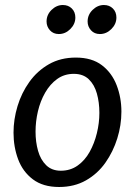

<svg xmlns="http://www.w3.org/2000/svg" viewBox="-20 -734 539 767"><path d="M216 13Q152 13 111.5 -17.5Q71 -48 52.5 -97.5Q34 -147 34 -204Q34 -257 50 -310Q66 -363 97.5 -407Q129 -451 175.5 -477.5Q222 -504 283 -504Q347 -504 387 -473.5Q427 -443 446 -393.5Q465 -344 465 -288Q465 -234 448.5 -181Q432 -128 401 -84Q370 -40 323.5 -13.5Q277 13 216 13ZM223 -52Q261 -52 290 -72.5Q319 -93 338 -127Q357 -161 367 -202Q377 -243 377 -283Q377 -325 367 -360.5Q357 -396 334.5 -417.5Q312 -439 275 -439Q237 -439 208.5 -418.5Q180 -398 160.5 -364Q141 -330 131.5 -289.5Q122 -249 122 -208Q122 -167 132 -131.5Q142 -96 164.5 -74Q187 -52 223 -52ZM281 -664Q281 -638 261 -618Q241 -598 215 -598Q193 -598 179.5 -613Q166 -628 166 -648Q166 -675 186 -694.5Q206 -714 231 -714Q253 -714 267 -700Q281 -686 281 -664ZM445 -664Q445 -638 425 -618Q405 -598 379 -598Q357 -598 343.5 -613Q330 -628 330 -648Q330 -675 350 -694.5Q370 -714 395 -714Q417 -714 431 -700Q445 -686 445 -664Z"/></svg>

Font: Rosario Medium
Style: Italic
Weight: 500
Italic angle: -8.05°
Version: Version 1.201